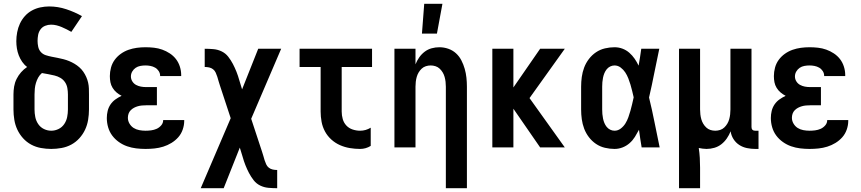

<svg xmlns="http://www.w3.org/2000/svg" viewBox="-20 -777 4540 1012"><path d="M250 8Q223 8 195.5 3Q168 -2 144 -15Q120 -28 101.5 -48.5Q83 -69 71.5 -93.5Q60 -118 55.5 -145.5Q51 -173 51 -200V-279Q51 -300 54.5 -321Q58 -342 67.5 -361Q77 -380 91 -396Q105 -412 123 -424Q108 -435 97 -451Q86 -467 79 -485Q72 -503 69 -522Q66 -541 66 -560Q66 -583 70.5 -607Q75 -631 85 -652.5Q95 -674 111 -692Q127 -710 148 -721.5Q169 -733 192.5 -738Q216 -743 239 -743Q285 -743 329 -728.5Q373 -714 412 -692L356 -609Q344 -616 331 -622.5Q318 -629 305 -634.5Q292 -640 278 -643.5Q264 -647 249 -647Q233 -647 218 -641Q203 -635 193.5 -622Q184 -609 181 -593Q178 -577 178 -561Q178 -546 181.5 -530Q185 -514 195.5 -502.5Q206 -491 221.5 -486Q237 -481 252.5 -478Q268 -475 283.5 -472Q299 -469 314.5 -465Q330 -461 344.5 -455Q359 -449 372.5 -441Q386 -433 398 -422.5Q410 -412 419 -399Q428 -386 434.5 -371.5Q441 -357 444.5 -341.5Q448 -326 448.5 -310.5Q449 -295 449 -279V-200Q449 -173 444.5 -145.5Q440 -118 428.5 -93.5Q417 -69 398.5 -48.5Q380 -28 356 -15Q332 -2 304.5 3Q277 8 250 8ZM250 -88Q270 -88 288.5 -97Q307 -106 318.5 -123Q330 -140 334 -160Q338 -180 338 -200V-279Q338 -296 335 -313Q332 -330 322.5 -344Q313 -358 298.5 -366.5Q284 -375 267.5 -379Q251 -383 234.5 -386Q218 -389 201 -392Q189 -382 181.5 -368.5Q174 -355 169.5 -340Q165 -325 163.5 -309.5Q162 -294 162 -279V-200Q162 -180 166 -160Q170 -140 181.5 -123Q193 -106 211.5 -97Q230 -88 250 -88Z M747 8Q722 8 697.5 5Q673 2 650 -6Q627 -14 606.5 -28.5Q586 -43 571.5 -62.5Q557 -82 550 -106Q543 -130 543 -155Q543 -174 547.5 -192.5Q552 -211 562.5 -226.5Q573 -242 588.5 -253Q604 -264 621 -272Q607 -279 594.5 -289.5Q582 -300 573.5 -314Q565 -328 562 -343.5Q559 -359 559 -376Q559 -398 565 -420.5Q571 -443 584.5 -461.5Q598 -480 617 -493.5Q636 -507 657.5 -514.5Q679 -522 701.5 -525Q724 -528 747 -528Q769 -528 791.5 -525.5Q814 -523 835 -515.5Q856 -508 875 -495.5Q894 -483 907.5 -465.5Q921 -448 928 -426Q935 -404 935 -382V-376H824V-378Q824 -391 816.5 -402.5Q809 -414 797.5 -420.5Q786 -427 773 -429.5Q760 -432 747 -432Q733 -432 719.5 -429.5Q706 -427 695 -419.5Q684 -412 677 -400Q670 -388 670 -374Q670 -360 677.5 -348Q685 -336 697 -329.5Q709 -323 722.5 -320.5Q736 -318 750 -318H807V-222H750Q739 -222 728 -221Q717 -220 706.5 -217Q696 -214 686.5 -209Q677 -204 669 -196Q661 -188 657.5 -177.5Q654 -167 654 -156Q654 -140 662.5 -125.5Q671 -111 684.5 -102.5Q698 -94 714.5 -91Q731 -88 747 -88Q762 -88 777 -90Q792 -92 805.5 -98Q819 -104 829.5 -116Q840 -128 840 -143V-144H951V-140Q951 -117 943 -94Q935 -71 919.5 -53.5Q904 -36 883.5 -23.5Q863 -11 840.5 -4Q818 3 794.5 5.5Q771 8 747 8Z M1038 215 1196 -154 1139 -327Q1135 -338 1132 -349.5Q1129 -361 1125.5 -372Q1122 -383 1117 -394Q1112 -405 1103 -412Q1094 -419 1082.5 -421.5Q1071 -424 1059 -424V-520Q1082 -520 1105 -518Q1128 -516 1148.5 -506Q1169 -496 1183 -478Q1197 -460 1207.5 -440Q1218 -420 1226.5 -398.5Q1235 -377 1241 -355L1256 -306L1341 -520H1462L1304 -151L1361 22Q1365 33 1368 44.5Q1371 56 1374.5 67Q1378 78 1383 89Q1388 100 1397 107Q1406 114 1417.5 116.5Q1429 119 1441 119V215Q1418 215 1395 213Q1372 211 1351.5 201Q1331 191 1317 173Q1303 155 1292.5 135Q1282 115 1273.5 93.5Q1265 72 1259 50L1244 1L1159 215Z M1878 8Q1851 8 1824 3.5Q1797 -1 1772 -12Q1747 -23 1726.5 -41.5Q1706 -60 1693 -84Q1680 -108 1675 -135Q1670 -162 1670 -189V-424H1559V-520H1941V-424H1781V-189Q1781 -169 1786.5 -149.5Q1792 -130 1805.5 -115.5Q1819 -101 1838.5 -94.5Q1858 -88 1878 -88Q1893 -88 1907 -92Q1921 -96 1934 -104V-8Q1921 0 1907 4Q1893 8 1878 8Z M2330 215V-320Q2330 -333 2328.5 -346Q2327 -359 2323.5 -371.5Q2320 -384 2313.5 -395Q2307 -406 2297.5 -415Q2288 -424 2275.5 -428Q2263 -432 2250 -432Q2237 -432 2224.5 -428Q2212 -424 2202.5 -415Q2193 -406 2186.5 -395Q2180 -384 2176.5 -371.5Q2173 -359 2171.5 -346Q2170 -333 2170 -320V0H2059V-520H2170V-438Q2178 -458 2190 -475Q2202 -492 2218.5 -504.5Q2235 -517 2255 -522.5Q2275 -528 2296 -528Q2320 -528 2343 -520Q2366 -512 2383.5 -496Q2401 -480 2412 -458.5Q2423 -437 2429.5 -414Q2436 -391 2438.5 -367.5Q2441 -344 2441 -320V215ZM2204 -600 2216 -757H2312L2283 -600Z M2957 0H2827L2686 -204V0H2575V-520H2686V-316L2827 -520H2957L2771 -260Z M3219 8Q3194 8 3168.5 2Q3143 -4 3121.5 -18.5Q3100 -33 3084 -54Q3068 -75 3059 -99Q3050 -123 3046.5 -148.5Q3043 -174 3043 -200V-320Q3043 -346 3046.5 -371.5Q3050 -397 3059 -421Q3068 -445 3084 -466Q3100 -487 3121.5 -501.5Q3143 -516 3168.5 -522Q3194 -528 3219 -528Q3241 -528 3261 -520.5Q3281 -513 3297 -499Q3313 -485 3325 -467.5Q3337 -450 3346 -431Q3350 -453 3353.5 -475.5Q3357 -498 3360 -520H3455Q3441 -456 3428.5 -391.5Q3416 -327 3401 -263Q3417 -198 3430 -132Q3443 -66 3457 0H3362Q3358 -23 3354.5 -46.5Q3351 -70 3348 -93Q3338 -74 3326.5 -55.5Q3315 -37 3298.5 -22.5Q3282 -8 3261.5 0Q3241 8 3219 8ZM3219 -88Q3237 -88 3252 -99.5Q3267 -111 3276.5 -126.5Q3286 -142 3292 -159Q3298 -176 3303 -193.5Q3308 -211 3312 -228.5Q3316 -246 3320 -264Q3316 -281 3312 -298Q3308 -315 3303 -331.5Q3298 -348 3291.5 -364.5Q3285 -381 3275.5 -395.5Q3266 -410 3251.5 -421Q3237 -432 3219 -432Q3207 -432 3196 -426.5Q3185 -421 3177.5 -411.5Q3170 -402 3165.5 -391Q3161 -380 3158.5 -368Q3156 -356 3155 -344Q3154 -332 3154 -320V-200Q3154 -188 3155 -176Q3156 -164 3158.5 -152Q3161 -140 3165.5 -129Q3170 -118 3177.5 -108.5Q3185 -99 3196 -93.5Q3207 -88 3219 -88Z M3559 215V-520H3670V-200Q3670 -187 3671.5 -174Q3673 -161 3676.5 -148.5Q3680 -136 3686.5 -125Q3693 -114 3702.5 -105Q3712 -96 3724.5 -92Q3737 -88 3750 -88Q3763 -88 3775.5 -92Q3788 -96 3797.5 -105Q3807 -114 3813.5 -125Q3820 -136 3823.5 -148.5Q3827 -161 3828.5 -174Q3830 -187 3830 -200V-520H3941V-108Q3941 -104 3942 -100Q3943 -96 3946 -93Q3949 -90 3953 -89Q3957 -88 3961 -88H3978V8H3961Q3939 8 3917 3.5Q3895 -1 3876.5 -13Q3858 -25 3846 -44Q3834 -63 3831 -85Q3823 -65 3811 -47.5Q3799 -30 3782.5 -17Q3766 -4 3745.5 2Q3725 8 3704 8Q3694 8 3683.5 6.5Q3673 5 3663 3Q3667 29 3668.5 55Q3670 81 3670 107V215Z M4247 8Q4222 8 4197.5 5Q4173 2 4150 -6Q4127 -14 4106.5 -28.5Q4086 -43 4071.5 -62.5Q4057 -82 4050 -106Q4043 -130 4043 -155Q4043 -174 4047.5 -192.5Q4052 -211 4062.5 -226.5Q4073 -242 4088.5 -253Q4104 -264 4121 -272Q4107 -279 4094.5 -289.5Q4082 -300 4073.5 -314Q4065 -328 4062 -343.5Q4059 -359 4059 -376Q4059 -398 4065 -420.5Q4071 -443 4084.5 -461.5Q4098 -480 4117 -493.5Q4136 -507 4157.5 -514.5Q4179 -522 4201.5 -525Q4224 -528 4247 -528Q4269 -528 4291.5 -525.5Q4314 -523 4335 -515.5Q4356 -508 4375 -495.5Q4394 -483 4407.5 -465.5Q4421 -448 4428 -426Q4435 -404 4435 -382V-376H4324V-378Q4324 -391 4316.5 -402.5Q4309 -414 4297.5 -420.5Q4286 -427 4273 -429.5Q4260 -432 4247 -432Q4233 -432 4219.5 -429.5Q4206 -427 4195 -419.5Q4184 -412 4177 -400Q4170 -388 4170 -374Q4170 -360 4177.5 -348Q4185 -336 4197 -329.5Q4209 -323 4222.5 -320.5Q4236 -318 4250 -318H4307V-222H4250Q4239 -222 4228 -221Q4217 -220 4206.5 -217Q4196 -214 4186.5 -209Q4177 -204 4169 -196Q4161 -188 4157.5 -177.5Q4154 -167 4154 -156Q4154 -140 4162.5 -125.5Q4171 -111 4184.5 -102.5Q4198 -94 4214.5 -91Q4231 -88 4247 -88Q4262 -88 4277 -90Q4292 -92 4305.5 -98Q4319 -104 4329.5 -116Q4340 -128 4340 -143V-144H4451V-140Q4451 -117 4443 -94Q4435 -71 4419.5 -53.5Q4404 -36 4383.5 -23.5Q4363 -11 4340.5 -4Q4318 3 4294.5 5.5Q4271 8 4247 8Z"/></svg>

Font: Iosevka Custom
Style: Bold
Weight: 700
Monospace: yes
Designer: Belleve Invis
Foundry: Belleve Invis
Version: Version 30.3.3; ttfautohint (v1.8.3)